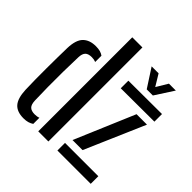

<svg xmlns="http://www.w3.org/2000/svg" viewBox="-205 -974 1155 1155"><g transform="rotate(45 373.0 -396.0)"><path d="M46.2 -122Q44.7 -161.8 44.2 -208.4Q43.7 -254.9 43.9 -302.8Q44.1 -350.7 44.7 -395.8Q45.2 -440.9 46.2 -478Q48.4 -548.7 77.8 -578.2Q107.2 -607.6 160.4 -607.6Q181.2 -607.6 196.6 -603.5Q212 -599.3 224.1 -590.6V-537.2Q208.9 -543.5 189.6 -543.5Q159.8 -543.5 146.7 -529.9Q133.6 -516.4 132.5 -486.2Q130.3 -425 129.5 -359.1Q128.7 -293.2 129.3 -230.9Q129.9 -168.6 131.7 -118.2Q132.8 -83.8 146.7 -70.4Q160.5 -56.9 189.2 -56.9Q209.7 -56.9 224.1 -62.8V-10.4Q211.1 -1.7 195.4 3Q179.6 7.6 158.4 7.6Q102.7 7.6 75.9 -22.7Q49.2 -53 46.2 -122ZM277 0V-800H363.2V0ZM440 0V-64.7H723.4V0ZM444.8 -534.1V-598.8L729.8 -600V-535.3ZM459.7 -108.7 622.1 -491.1H710.9L545.3 -108.7ZM559.8 -640 482.9 -758.7H542.1L586.3 -685.9L630 -758.7H688.8L612 -640Z"/></g></svg>

Font: Big Shoulders Stencil Text SC Thin
Style: Regular
Weight: 100
Designer: Patric King
Foundry: XO Type Co
Version: Version 2.001